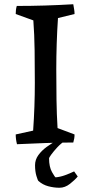

<svg xmlns="http://www.w3.org/2000/svg" viewBox="-20 -671 424 904"><path d="M60 8Q54 -15 54 -38L136 -56Q140 -112 142 -169Q144 -226 144 -281Q144 -357 143 -433Q142 -509 137 -575L54 -605Q54 -614 55 -623.5Q56 -633 59 -643Q125 -643 191.5 -645Q258 -647 325 -651Q327 -639 329 -627.5Q331 -616 331 -605L253 -586Q249 -527 247 -465.5Q245 -404 245 -345Q245 -272 246 -202Q247 -132 251 -68L331 -38Q331 -28 329.5 -19Q328 -10 325 0Q259 0 192.5 2.5Q126 5 60 8ZM249 -10H289Q267 4 249.5 23Q232 42 221.5 56.5Q211 71 211 74Q211 115 225 139.5Q239 164 242 164Q264 162 286 154Q308 146 329 136L346 160Q333 176 309.5 194.5Q286 213 260 213Q234 213 207.5 206Q181 199 161 181Q158 179 151.5 157.5Q145 136 145 107Q145 81 160.5 59.5Q176 38 200 20.5Q224 3 249 -10Z"/></svg>

Font: Labrada Medium
Style: Regular
Weight: 500
Designer: Mercedes Jáuregui
Foundry: Omnibus-Type Team
Version: Version 1.000; ttfautohint (v1.8.4.7-5d5b)